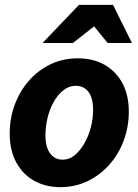

<svg xmlns="http://www.w3.org/2000/svg" viewBox="-20 -760 569 790"><path d="M228 10Q168 10 121 -16Q74 -42 47 -91.5Q20 -141 20 -211Q20 -274 41 -330Q62 -386 99.5 -428.5Q137 -471 188 -495.5Q239 -520 300 -520Q364 -520 411 -493Q458 -466 484 -417Q510 -368 510 -301Q510 -238 489 -181.5Q468 -125 429.5 -82Q391 -39 340 -14.5Q289 10 228 10ZM238 -103Q265 -103 287 -121Q309 -139 326.5 -169Q344 -199 353.5 -235Q363 -271 363 -308Q363 -357 344 -382Q325 -407 291 -407Q265 -407 242 -389.5Q219 -372 202 -342.5Q185 -313 176 -276.5Q167 -240 167 -203Q167 -155 186 -129Q205 -103 238 -103ZM155 -583 305 -740H445L523 -583H423L324 -705H435L280 -583Z"/></svg>

Font: Instrument Sans SemiCondensed
Style: Bold Italic
Weight: 700
Width: 4
Italic angle: -13°
Designer: Rodrigo Fuenzalida
Foundry: fragTYPE
Version: Version 1.000;gftools[0.9.28]